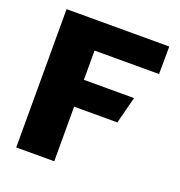

<svg xmlns="http://www.w3.org/2000/svg" viewBox="-133 -855 908 968"><g transform="rotate(20 321.0 -371.0)"><path d="M60 -742V0H264V-293H496L533 -437H264V-594H610L611 -742Z"/></g></svg>

Font: Bisquit Text
Style: Bold
Weight: 800
Version: Version 1.004;Glyphs 3.2.3 (3260)